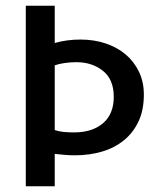

<svg xmlns="http://www.w3.org/2000/svg" viewBox="-20 -650 565 670"><path d="M70 -630H171V-500Q213 -512 261 -512Q308 -512 348.5 -498.5Q389 -485 418.5 -460Q448 -435 465 -399.5Q482 -364 482 -320Q482 -266 463.5 -226.5Q445 -187 412.5 -160.5Q380 -134 336 -121Q292 -108 240 -108Q226 -108 206.5 -109.5Q187 -111 171 -113V0H70ZM171 -196Q187 -191 202.5 -189.5Q218 -188 239 -188Q302 -188 339.5 -220Q377 -252 377 -312Q377 -373 339 -403Q301 -433 247 -433Q225 -433 205 -430Q185 -427 171 -422Z"/></svg>

Font: Mukta Malar Medium
Style: Regular
Weight: 500
Designer: Aadarsh Rajan, Girish Dalvi, Yashodeep Gholap
Foundry: Ek Type
Version: Version 2.538;PS 1.000;hotconv 16.6.51;makeotf.lib2.5.65220;